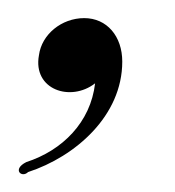

<svg xmlns="http://www.w3.org/2000/svg" viewBox="-20 -88 193 212"><path d="M115 -20C115 -48 98 -68 73 -68C48 -68 26 -50 23 -27C16 11 58 25 85 4C80 47 49 78 9 91C-7 99 4 109 11 102C63 85 115 40 115 -20Z"/></svg>

Font: VL Great Vibes
Style: Regular
Weight: 400
Designer: Robert E. Leuschke
Foundry: Robert E. Leuschke
Version: Version 1.001